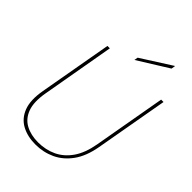

<svg xmlns="http://www.w3.org/2000/svg" viewBox="-260 -1010 1133 1133"><g transform="rotate(45 306.5 -443.0)"><path d="M255 12Q189 12 140 -14.5Q91 -41 69.5 -97Q48 -153 64 -243L145 -700H165L85 -245Q70 -160 89 -108Q108 -56 152.5 -32Q197 -8 258 -8Q320 -8 372.5 -32.5Q425 -57 461.5 -109.5Q498 -162 513 -247L593 -700H613L532 -243Q516 -153 475.5 -97Q435 -41 378 -14.5Q321 12 255 12ZM316 -754 320 -777 510 -898H511L507 -873Z"/></g></svg>

Font: DM Sans 28pt Thin
Style: Italic
Weight: 250
Italic angle: -10°
Version: Version 4.004;gftools[0.9.30]